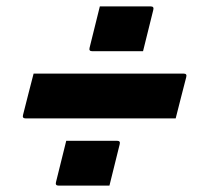

<svg xmlns="http://www.w3.org/2000/svg" viewBox="-20 -600 640 600"><path d="M292 -580H451Q462 -580 459 -569L427 -440H268Q257 -440 260 -451ZM85 -370H554Q565 -370 562 -359Q553 -325 545.5 -295Q538 -265 529 -230H60Q49 -230 52 -241Q61 -276 68.5 -306Q76 -336 85 -370ZM187 -160H346Q357 -160 354 -149L322 -20H163Q152 -20 155 -31Z"/></svg>

Font: Recursive Sn Lnr St XBd
Style: Italic
Weight: 800
Italic angle: -15°
Version: Version 1.079;hotconv 1.0.112;makeotfexe 2.5.65598; ttfautoh